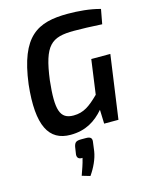

<svg xmlns="http://www.w3.org/2000/svg" viewBox="-142 -792 914 1168"><g transform="rotate(-15 315.5 -208.5)"><path d="M438 -183C380 -126 340 -96 276 -96C190 -96 171 -157 191 -340C219 -555 267 -593 411 -593C454 -593 523 -591 587 -587L604 -679C540 -697 464 -703 401 -703C209 -703 98 -645 60 -350C32 -94 92 13 228 13C324 13 387 -28 439 -88L442 0H532L588 -400H468ZM312 56H283C251 56 241 63 235 90L228 136C226 156 236 169 261 167C252 206 240 236 228 271L279 286C308 245 333 193 340 146L347 93C352 66 341 56 312 56Z"/></g></svg>

Font: Exo 2 Semi Bold
Style: Italic
Weight: 600
Italic angle: -8°
Designer: Natanael Gama
Version: Version 1.001;PS 001.001;hotconv 1.0.88;makeotf.lib2.5.64775